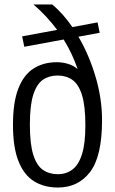

<svg xmlns="http://www.w3.org/2000/svg" viewBox="-20 -828 515 858"><path d="M238.5 10Q177 10 132 -18Q87 -46 62.5 -107.8Q38 -169.5 38 -270Q38 -371.5 62.2 -433Q86.5 -494.5 130.5 -522.2Q174.5 -550 234 -550Q258 -550 282 -543.2Q306 -536.5 327 -519.5Q315.5 -553 300 -586Q284.5 -619 264.5 -651.5L88.5 -619L79 -665.5L235.5 -694.5Q213.5 -724 187 -752.8Q160.5 -781.5 129.5 -808H213.5Q261 -768.5 303.5 -707L416 -728L425.5 -681.5L330.5 -664Q378 -583 407 -485.2Q436 -387.5 436 -291Q436 -130 383 -60Q330 10 238.5 10ZM238.5 -49.5Q275.5 -49.5 303.2 -70Q331 -90.5 346.2 -138.2Q361.5 -186 361.5 -268Q361.5 -355.5 346.2 -403.8Q331 -452 303.2 -471.2Q275.5 -490.5 237.5 -490.5Q199.5 -490.5 171.8 -471.5Q144 -452.5 128.8 -405Q113.5 -357.5 113.5 -271.5Q113.5 -184 128.8 -136Q144 -88 172 -68.8Q200 -49.5 238.5 -49.5Z"/></svg>

Font: Encode Sans Condensed
Style: Regular
Weight: 400
Width: 3
Designer: Multiple Designers
Foundry: Impallari Type
Version: Version 3.000; ttfautohint (v1.8.3) -l 8 -r 50 -G 200 -x 14 